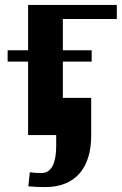

<svg xmlns="http://www.w3.org/2000/svg" viewBox="-20 -548 494 779"><path d="M11 -298H352V-344H11ZM94 0H235V-471H454V-528H94ZM95 208C118 210 136 211 164 211C286 211 350 133 350 2V-151H208V44C208 107 192 154 149 154C131 154 115 153 101 151Z"/></svg>

Font: Aerodynamic
Style: Regular
Weight: 500
Designer: Google
Version: Version 2.000980; 2014